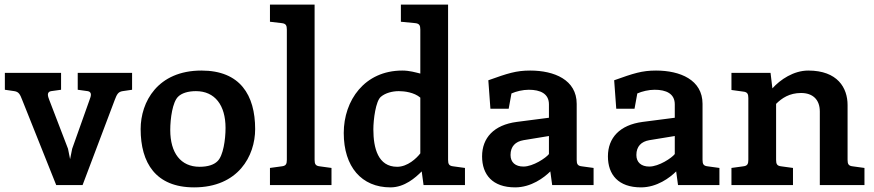

<svg xmlns="http://www.w3.org/2000/svg" viewBox="-20 -800 3779 830"><path d="M292 -157 283 -112 274 -157 193 -368C190 -376 187 -384 187 -391C187 -399 192 -405 201 -406L244 -412V-485H1V-412L42 -406C62 -403 67 -391 76 -368L223 0H337L476 -368C485 -391 490 -403 510 -406L551 -412V-485H316V-412L359 -406C368 -405 373 -399 373 -391C373 -384 370 -376 367 -368Z M1083 -242C1083 -389 1018 -495 851 -495C661 -495 588 -359 588 -242C588 -96 653 10 819 10C1010 10 1083 -126 1083 -242ZM827 -406C909 -406 955 -345 955 -247C955 -197 945 -126 920 -103C905 -88 879 -79 843 -79C761 -79 716 -139 716 -238C716 -288 726 -359 750 -382C765 -397 792 -406 827 -406Z M1340 -780H1147V-706L1198 -700C1216 -698 1220 -690 1220 -672V-109C1220 -91 1216 -83 1198 -81L1147 -74V0H1413V-74L1362 -81C1344 -83 1340 -91 1340 -109Z M1797 -137C1781 -116 1742 -79 1697 -79C1614 -79 1594 -160 1594 -241C1594 -282 1604 -364 1627 -382C1646 -398 1676 -406 1704 -406C1728 -406 1770 -401 1797 -378ZM1713 -780V-706L1775 -700C1793 -698 1797 -690 1797 -672V-482C1776 -487 1751 -495 1719 -495C1556 -495 1466 -366 1466 -225C1466 -79 1543 10 1668 10C1729 10 1776 -32 1803 -59L1811 0H1990V-74L1939 -81C1921 -83 1917 -91 1917 -109V-780Z M2473 -351C2473 -455 2376 -495 2272 -495C2211 -495 2175 -483 2091 -453L2100 -330H2179L2191 -396C2211 -405 2240 -412 2266 -412C2316 -412 2353 -395 2353 -349V-291L2214 -273C2115 -260 2064 -204 2064 -124C2064 -45 2109 10 2207 10C2276 10 2332 -32 2359 -59L2367 0H2546V-74L2495 -81C2477 -83 2473 -91 2473 -109ZM2353 -212V-134C2340 -117 2284 -80 2243 -80C2208 -80 2187 -98 2187 -130C2187 -167 2208 -188 2243 -194Z M3017 -351C3017 -455 2920 -495 2816 -495C2755 -495 2719 -483 2635 -453L2644 -330H2723L2735 -396C2755 -405 2784 -412 2810 -412C2860 -412 2897 -395 2897 -349V-291L2758 -273C2659 -260 2608 -204 2608 -124C2608 -45 2653 10 2751 10C2820 10 2876 -32 2903 -59L2911 0H3090V-74L3039 -81C3021 -83 3017 -91 3017 -109ZM2897 -212V-134C2884 -117 2828 -80 2787 -80C2752 -80 2731 -98 2731 -130C2731 -167 2752 -188 2787 -194Z M3717 0V-74L3666 -81C3648 -83 3644 -91 3644 -109V-346C3644 -420 3601 -495 3474 -495C3411 -495 3353 -456 3319 -418L3311 -485H3142V-411L3193 -404C3211 -402 3215 -394 3215 -376V-109C3215 -91 3211 -83 3193 -81L3142 -74V0H3408V-74L3357 -81C3339 -83 3335 -91 3335 -109V-351C3360 -376 3393 -398 3443 -398C3493 -398 3524 -370 3524 -318V0Z"/></svg>

Font: Enriqueta
Style: Bold
Weight: 700
Designer: Viviana Monsalve, Gustavo Ibarra
Foundry: Viviana Monsalve, Gustavo Ibarra
Version: Version 1.002